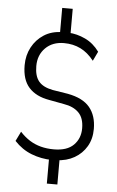

<svg xmlns="http://www.w3.org/2000/svg" viewBox="-61 -862 621 1018"><g transform="rotate(5 249.0 -352.5)"><path d="M228 115V-28L243 -12Q186 -13 134.5 -33Q83 -53 43 -96L68 -147Q93 -120 120 -103Q147 -86 179 -77.5Q211 -69 249 -69Q319 -69 354 -104Q389 -139 389 -193Q389 -248 360.5 -276.5Q332 -305 281 -313L201 -328Q131 -340 93.5 -381.5Q56 -423 56 -500Q56 -553 79 -596Q102 -639 142.5 -665Q183 -691 238 -692L228 -679V-820H284V-679L273 -692Q318 -690 362.5 -669Q407 -648 438 -605L414 -555Q382 -596 342.5 -615.5Q303 -635 254 -635Q193 -635 155.5 -597.5Q118 -560 118 -501Q118 -448 141 -420Q164 -392 216 -382L297 -369Q378 -354 414.5 -310Q451 -266 451 -195Q451 -142 427.5 -102Q404 -62 363 -38.5Q322 -15 267 -13L284 -29V115Z"/></g></svg>

Font: Nunito Sans 7pt Condensed Light
Style: Regular
Weight: 300
Width: 3
Designer: Vernon Adams
Foundry: Vernon Adams
Version: Version 3.101;gftools[0.9.27]